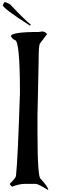

<svg xmlns="http://www.w3.org/2000/svg" viewBox="-20 -1675 525 1743"><path d="M366.2 -1389.6Q394.5 -1384.8 407.2 -1365.2L340.8 -1277.3Q331.1 -1248 331.1 -1150.4V-1135.7L320.3 -627V-475.6Q320.3 -49.8 351.6 -49.8Q418 24.4 418 47.9H413.1Q326.2 -5.9 304.7 -5.9H207Q156.2 -5.9 93.8 18.6Q80.1 18.6 68.4 -5.9Q125 -61.5 125 -79.1Q140.6 -204.1 161.1 -832Q161.1 -1311.5 114.3 -1311.5Q92.8 -1320.3 79.1 -1345.7Q79.1 -1384.8 331.1 -1384.8ZM71.3 -1635.7Q210.9 -1488.3 257.8 -1453.1V-1446.3L253.9 -1443.4H251Q5.9 -1599.6 5.9 -1627.9Q16.6 -1655.3 22.5 -1655.3Q38.1 -1655.3 71.3 -1635.7Z"/></svg>

Font: EG Dragon Caps 
Style: Regular
Weight: 400
Designer: Bill Roach / W.K. Roach
Version: Version 1.00 April 18, 2012, initial release